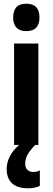

<svg xmlns="http://www.w3.org/2000/svg" viewBox="-20 -782 284 1036"><path d="M122 -762C74 -762 51 -737 51 -687C51 -639 76 -614 122 -614C169 -614 193 -639 193 -687C193 -736 171 -762 122 -762ZM116 102C116 70 128 44 170 0H187V-547H56V0H83C35 42 16 88 16 130C16 196 54 234 131 234C159 234 181 228 195 221V137C186 142 176 146 159 146C132 146 116 128 116 102Z"/></svg>

Font: Noto Sans Hebrew ExtraCondensed
Style: Bold
Weight: 700
Width: 2
Designer: Monotype Design Team
Foundry: Monotype Imaging Inc.
Version: Version 2.004